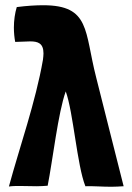

<svg xmlns="http://www.w3.org/2000/svg" viewBox="-20 -710 503 733"><path d="M14 2C28 0 42 0 56 0C78 0 100 1 121 1C135 1 149 0 162 -1C181 -97 202 -281 231 -361C260 -281 274 -79 306 1C338 0 369 3 405 3C420 3 436 2 452 1C431 -79 365 -346 347 -415C302 -590 325 -690 145 -690C117 -690 83 -688 44 -683C37 -660 33 -632 33 -605C33 -585 35 -566 38 -550C59 -550 78 -552 95 -552C125 -552 146 -545 146 -506C146 -499 145 -491 144 -482C116 -321 55 -149 14 2Z"/></svg>

Font: HEYCLAY
Style: Regular
Weight: 400
Designer: Marcelo Magalhaes
Foundry: Marcelo Magalhães
Version: Version 1.300;hotconv 1.0.109;makeotfexe 2.5.65596